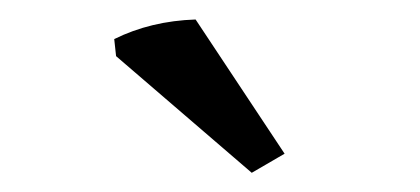

<svg xmlns="http://www.w3.org/2000/svg" viewBox="-20 -584 431 197"><path d="M238.3 -406.7 99.1 -526.4 97.2 -543.9Q134.8 -562.5 180.7 -564L272 -426.3Z"/></svg>

Font: Markazi Text Medium
Style: Regular
Weight: 500
Designer: Borna Izadpanah (Arabic designer), Fiona Ross (Arabic design director) and Florian Runge (Latin designer)
Foundry: Borna Izadpanah and Florian Runge
Version: Version 1.001